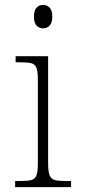

<svg xmlns="http://www.w3.org/2000/svg" viewBox="-20 -766 352 786"><path d="M156 -650Q141 -650 130 -661Q119 -672 119 -698Q119 -724 130 -735Q141 -746 156 -746Q172 -746 183 -735Q194 -724 194 -698Q194 -672 183 -661Q172 -650 156 -650ZM42 0V-25H62Q93 -25 108.5 -29Q124 -33 129.5 -48.5Q135 -64 135 -97V-439Q135 -472 129.5 -487.5Q124 -503 108.5 -507Q93 -511 62 -511H44V-536H177V-98Q177 -64 183 -48.5Q189 -33 204.5 -29Q220 -25 251 -25H271V0Z"/></svg>

Font: Noto Serif ExtraLight
Style: Regular
Weight: 200
Designer: Monotype Design Team
Foundry: Monotype Imaging Inc.
Version: Version 2.015; ttfautohint (v1.8.4.7-5d5b)